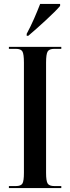

<svg xmlns="http://www.w3.org/2000/svg" viewBox="-20 -951 355 971"><path d="M25 0H290V-10H255Q229 -10 221 -23Q213 -36 213 -77V-634Q213 -677 221 -690.5Q229 -704 255 -704H290V-714H25V-704H60Q86 -704 93.5 -690.5Q101 -677 101 -634V-77Q101 -36 93.5 -23Q86 -10 60 -10H25ZM115 -770H123Q160 -801 211 -848Q262 -895 284 -921V-931H183Q170 -897 152.5 -857Q135 -817 115 -780Z"/></svg>

Font: Noto Serif Display Condensed Semi
Style: Regular
Weight: 600
Width: 3
Designer: Monotype Design Team
Foundry: Monotype Imaging Inc.
Version: Version 1.900